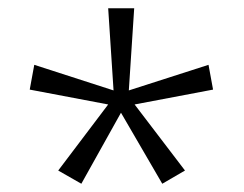

<svg xmlns="http://www.w3.org/2000/svg" viewBox="-20 -779 591 465"><path d="M305 -759 292 -560 485 -622 496 -562 306 -526 428 -366 373 -334 273 -506 177 -334 121 -366 242 -526 52 -562 63 -622 255 -560 242 -759Z"/></svg>

Font: Noto Sans Light
Style: Regular
Weight: 300
Designer: Monotype Design Team
Foundry: Monotype Imaging Inc.
Version: Version 2.007